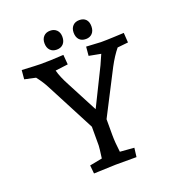

<svg xmlns="http://www.w3.org/2000/svg" viewBox="-153 -995 1044 1126"><g transform="rotate(-20 369.0 -432.5)"><path d="M114 -639 45 -654 50 -710Q145 -705 166 -705Q229 -705 289 -709L310 -710L315 -649L236 -639Q247 -596 279 -537L379 -346L494 -579Q511 -616 521 -640L447 -654L452 -710Q530 -705 543 -705Q579 -705 621 -707Q663 -709 687 -710L691 -649L624 -642Q592 -603 561 -545L419 -269V-170Q419 -125 427 -63L515 -56L508 0H377L241 5L236 -47L314 -62Q323 -127 323 -140V-257L166 -558Q146 -598 114 -639ZM411 -812Q411 -838 426 -854Q441 -870 467 -870Q493 -870 507.5 -855Q522 -840 522 -812Q522 -784 507 -768Q492 -752 467 -752Q440 -752 425.5 -768Q411 -784 411 -812ZM229 -812Q229 -838 244 -854Q259 -870 285 -870Q310 -870 325.5 -854.5Q341 -839 341 -812Q341 -784 326 -768Q311 -752 285 -752Q259 -752 244 -768Q229 -784 229 -812Z"/></g></svg>

Font: Andada Pro Medium
Style: Regular
Weight: 500
Designer: Carolina Giovagnoli
Foundry: Huerta Tipografica
Version: Version 3.005; ttfautohint (v1.8.4)